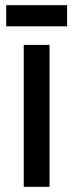

<svg xmlns="http://www.w3.org/2000/svg" viewBox="-20 -724 284 744"><path d="M172 -550H72V0H172ZM240 -622V-704H4V-622Z"/></svg>

Font: Bruno Ace
Style: Regular
Weight: 400
Designer: Astigmatic (AOETI)
Foundry: Astigmatic (AOETI)
Version: Version 1.000